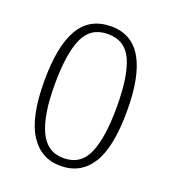

<svg xmlns="http://www.w3.org/2000/svg" viewBox="-108 -624 636 715"><g transform="rotate(20 210.5 -266.5)"><path d="M211 10Q133 10 90 -57.5Q47 -125 47 -267Q47 -406 87.5 -474.5Q128 -543 213 -543Q375 -543 375 -267Q375 -123 333 -56.5Q291 10 211 10ZM212 -21Q280 -21 307 -84Q334 -147 334 -267Q334 -390 306.5 -451Q279 -512 211 -512Q143 -512 115.5 -451Q88 -390 88 -267Q88 -146 117.5 -83.5Q147 -21 212 -21Z"/></g></svg>

Font: Noto Serif Myanmar ExtraCondensed ExtraLight
Style: Regular
Weight: 200
Width: 2
Designer: Ben Mitchell and the Monotype Design Team
Foundry: Monotype Imaging Inc.
Version: Version 2.106; ttfautohint (v1.8.4.7-5d5b)